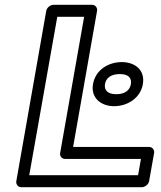

<svg xmlns="http://www.w3.org/2000/svg" viewBox="-20 -756 671 801"><path d="M251 -93H568L556 -25H102L219 -686H331L231 -118C228 -103 240 -93 251 -93ZM285 -143 385 -711C387 -722 379 -736 364 -736H203C192 -736 176 -726 173 -711L48 0C46 11 54 25 69 25H572C583 25 599 15 602 0L623 -118C625 -129 617 -143 602 -143ZM465 -363C428 -363 414 -381 418 -405C422 -430 442 -447 480 -447C518 -447 530 -429 526 -405C522 -381 503 -363 465 -363ZM456 -313C512 -313 566 -347 576 -405C586 -463 544 -497 488 -497C432 -497 378 -464 368 -405C358 -348 401 -313 456 -313Z"/></svg>

Font: Asimov
Style: WidOuIt
Weight: 500
Designer: Google
Version: Version 2.000980; 2014